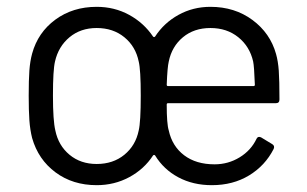

<svg xmlns="http://www.w3.org/2000/svg" viewBox="-20 -534 898 562"><path d="M731 -128Q735 -136 744 -132L777 -112Q785 -107 781 -98Q756 -49 709 -20.5Q662 8 600 8Q545 8 502 -15Q459 -38 434 -79Q431 -82 428 -79Q402 -39 358.5 -15.5Q315 8 263 8Q193 8 142.5 -29.5Q92 -67 74 -130Q68 -154 66 -182Q64 -210 64 -254Q64 -300 66 -327.5Q68 -355 74 -377Q91 -439 142 -476.5Q193 -514 263 -514Q315 -514 358 -490.5Q401 -467 428 -427Q431 -424 434 -427Q460 -467 502.5 -490.5Q545 -514 596 -514Q667 -514 719 -475.5Q771 -437 788 -376Q794 -355 796 -327Q798 -299 798 -243Q798 -232 788 -232H472Q468 -232 468 -228Q468 -171 474 -152Q484 -106 519 -79.5Q554 -53 608 -53Q648 -53 681.5 -73.5Q715 -94 731 -128ZM392 -254Q392 -330 386 -354Q377 -398 344 -425Q311 -452 263 -452Q216 -452 183.5 -425Q151 -398 141 -354Q135 -329 135 -254Q135 -181 142 -152Q151 -108 183.5 -81Q216 -54 263 -54Q311 -54 344 -81Q377 -108 386 -152Q392 -177 392 -254ZM474 -354Q470 -338 468 -286Q468 -282 472 -282H722Q726 -282 726 -286Q724 -340 721 -354Q711 -398 677.5 -425Q644 -452 596 -452Q548 -452 515.5 -425Q483 -398 474 -354Z"/></svg>

Font: Barlow
Style: Regular
Weight: 400
Designer: Jeremy Tribby
Foundry: Tribby Type
Version: Version 1.408;December 10, 2018;FontCreator 11.5.0.2430 64-b